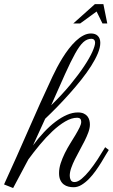

<svg xmlns="http://www.w3.org/2000/svg" viewBox="-95 -902 552 939"><path d="M66.4 -190.9Q92.3 -226.1 120.1 -255.6Q147.9 -285.2 176.3 -306.6Q204.6 -328.1 232.2 -340.1Q259.8 -352.1 285.6 -352.1Q303.2 -352.1 314.7 -346.7Q326.2 -341.3 332.8 -332.8Q339.4 -324.2 342 -314Q344.7 -303.7 344.7 -293.5Q344.7 -275.9 337.4 -255.6Q330.1 -235.4 319.1 -213.4Q308.1 -191.4 295.4 -168.5Q282.7 -145.5 271.7 -123.5Q260.7 -101.6 253.4 -80.8Q246.1 -60.1 246.1 -42Q246.1 -30.8 251.2 -21.2Q256.3 -11.7 269.5 -11.7Q285.2 -11.7 304.2 -27.6Q323.2 -43.5 343 -68.1Q362.8 -92.8 382.6 -123Q402.3 -153.3 419.4 -182.1L437 -168.5Q431.6 -161.1 422.4 -144.8Q413.1 -128.4 400.6 -108.2Q388.2 -87.9 372.8 -66.4Q357.4 -44.9 340.1 -27.1Q322.8 -9.3 303.7 2.2Q284.7 13.7 265.1 13.7Q252.4 13.7 239.7 10.7Q227.1 7.8 216.8 0Q206.5 -7.8 200.2 -21.2Q193.8 -34.7 193.8 -55.2Q193.8 -79.1 201.9 -103.8Q210 -128.4 221.9 -152.6Q233.9 -176.8 248 -199.5Q262.2 -222.2 274.2 -242.2Q286.1 -262.2 294.2 -278.6Q302.2 -294.9 302.2 -306.2Q302.2 -326.2 282.7 -326.2Q254.9 -326.2 223.9 -307.9Q192.9 -289.6 161.6 -260.3Q130.4 -231 100.1 -194.6Q69.8 -158.2 43.5 -122.1L-30.8 17.6L-75.2 0Q-13.2 -135.3 44.2 -267.3Q101.6 -399.4 162.1 -528.3Q171.4 -548.3 183.8 -571.8Q196.3 -595.2 210.7 -618.7Q225.1 -642.1 241.7 -663.6Q258.3 -685.1 275.9 -701.7Q293.5 -718.3 312.3 -728.3Q331.1 -738.3 350.1 -738.3Q371.6 -738.3 383.5 -726.3Q395.5 -714.4 395.5 -692.4Q395.5 -669.4 383.3 -640.4Q371.1 -611.3 350.6 -579.1Q330.1 -546.9 303 -512.7Q275.9 -478.5 245.8 -444.8Q215.8 -411.1 185.1 -379.6Q154.3 -348.1 126 -321.3ZM352.5 -712.4Q330.6 -712.4 312.3 -695.6Q293.9 -678.7 272.5 -640.1Q251 -601.6 223.1 -539.6Q195.3 -477.5 155.3 -387.2Q209 -439.5 249.3 -488.5Q289.6 -537.6 316.4 -578.1Q343.3 -618.7 356.7 -648.7Q370.1 -678.7 370.1 -693.4Q370.1 -702.1 365.2 -707.3Q360.4 -712.4 352.5 -712.4ZM406.2 -787.1 377.4 -845.7 296.9 -787.1H263.2L369.1 -881.8H410.6L429.7 -787.1Z"/></svg>

Font: Parisienne
Style: Regular
Weight: 400
Designer: Astigmatic (AOETI)
Foundry: Astigmatic (AOETI)
Version: Version 1.000